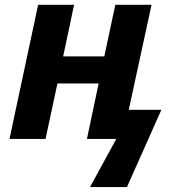

<svg xmlns="http://www.w3.org/2000/svg" viewBox="-20 -566 725 782"><path d="M453.6 0H334L381.8 -226.1H213.9L165.5 0H18.6L135.3 -546.4H281.7L237.3 -336.4H404.8L449.7 -546.4H597.2L504.4 -118.7H637.2L497.1 195.8H346.7Z"/></svg>

Font: Viking Open Sans
Style: Bold Italic
Weight: 700
Italic angle: -12°
Foundry: Ascender Corporation
Version: Version 2.000